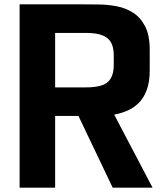

<svg xmlns="http://www.w3.org/2000/svg" viewBox="-20 -861 744 881"><path d="M70 0V-841H362Q393 -841 433 -840.5Q473 -840 514 -832.5Q555 -825 589.5 -803.5Q624 -782 645.5 -741Q667 -700 667 -632V-538Q667 -485 653.5 -448.5Q640 -412 617 -389Q594 -366 565 -353.5Q536 -341 504 -335L680 0H497L340 -329H233V0ZM233 -460H374Q416 -460 444.5 -468.5Q473 -477 487.5 -500Q502 -523 502 -564V-606Q502 -631 496.5 -649Q491 -667 480.5 -678.5Q470 -690 454.5 -697Q439 -704 419 -707Q399 -710 374 -710H233Z"/></svg>

Font: Matangi Black
Style: Regular
Weight: 900
Designer: Prashant Pant
Foundry: The Graphic Ant
Version: Version 3.002